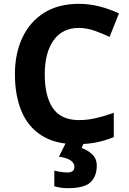

<svg xmlns="http://www.w3.org/2000/svg" viewBox="-20 -744 677 1004"><path d="M393 -598Q306 -598 260 -533Q214 -468 214 -355Q214 -241 256.5 -178.5Q299 -116 393 -116Q437 -116 480.5 -126Q524 -136 575 -154V-27Q528 -8 482 1Q436 10 379 10Q269 10 197.5 -35.5Q126 -81 92 -163.5Q58 -246 58 -356Q58 -464 97 -547Q136 -630 210.5 -677Q285 -724 393 -724Q446 -724 499.5 -710.5Q553 -697 602 -674L553 -551Q513 -570 472.5 -584Q432 -598 393 -598ZM486 122Q486 178 453.5 209Q421 240 335 240Q313 240 295.5 237Q278 234 264 230V148Q278 152 298.5 155Q319 158 334 158Q348 158 358.5 151.5Q369 145 369 128Q369 110 351 96Q333 82 288 75L326 0H420L407 30Q437 40 461.5 62.5Q486 85 486 122Z"/></svg>

Font: Noto Sans Sinhala
Style: Bold
Weight: 700
Designer: Jelle Bosma - Monotype Design Team
Foundry: Monotype Imaging Inc.
Version: Version 2.006; ttfautohint (v1.8.4.7-5d5b)